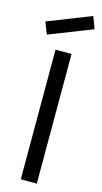

<svg xmlns="http://www.w3.org/2000/svg" viewBox="-159 -1030 572 1073"><g transform="rotate(15 126.5 -493.0)"><path d="M14.6 -818.8 -12.5 -887.5 238.5 -986.5 264.6 -916.7ZM83.3 -750V0H176V-750Z"/></g></svg>

Font: Manrope3 Medium
Style: Regular
Weight: 500
Width: 4
Designer: Mikhail Sharanda
Foundry: Mikhail Sharanda
Version: Version 3.000;PS 003.000;hotconv 1.0.88;makeotf.lib2.5.64775